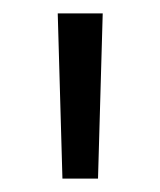

<svg xmlns="http://www.w3.org/2000/svg" viewBox="-20 -780 239 286"><path d="M73 -514 66 -760H133L126 -514Z"/></svg>

Font: Murecho Thin Light
Style: Regular
Weight: 300
Version: Version 1.010